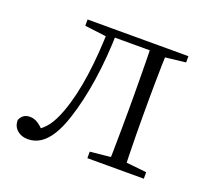

<svg xmlns="http://www.w3.org/2000/svg" viewBox="-96 -623 805 748"><g transform="rotate(20 307.0 -249.0)"><path d="M87 10Q60 10 42.5 -5.5Q25 -21 25 -47Q31 -61 41 -68Q51 -75 67 -75Q84 -75 99.5 -65Q115 -55 133 -35V-26H103V-35Q131 -52 149 -76Q167 -100 183 -143Q209 -214 222 -306.5Q235 -399 237 -508H272Q270 -396 255.5 -300.5Q241 -205 217 -132Q201 -82 181 -50.5Q161 -19 137.5 -4.5Q114 10 87 10ZM147 -482V-508H250V-470H243ZM252 -478V-508H444V-478ZM331 0V-27L440 -38H460L565 -27V0ZM415 0Q416 -24 416.5 -64.5Q417 -105 417.5 -148.5Q418 -192 418 -226V-283Q418 -316 417.5 -359.5Q417 -403 416.5 -443.5Q416 -484 415 -508H482Q481 -484 480 -443.5Q479 -403 478.5 -359.5Q478 -316 478 -283V-226Q478 -192 478.5 -148.5Q479 -105 480 -64.5Q481 -24 482 0ZM448 -470V-508H565V-482L460 -470Z"/></g></svg>

Font: Noto Serif SC ExtraLight
Style: Regular
Weight: 200
Designer: Ryoko NISHIZUKA 西塚涼子 (kana & ideographs); Frank Grießhammer (Latin, Greek & Cyrillic); Wenlong ZHANG 张文龙 (bopomofo); San
Foundry: Adobe
Version: Version 2.002-H1;hotconv 1.1.0;makeotfexe 2.6.0